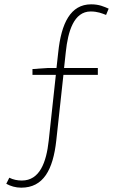

<svg xmlns="http://www.w3.org/2000/svg" viewBox="-20 -759 561 887"><path d="M482 -719C461 -728 439 -739 401 -739C306 -739 263 -652 249 -517L241 -445H202L130 -440V-413H238L205 -109C194 -8 163 75 81 75C60 75 41 71 23 62L9 90C29 101 52 108 78 108C180 108 225 26 240 -110L273 -413H432V-445H276L284 -519C294 -614 321 -706 399 -706C431 -706 452 -697 470 -690Z"/></svg>

Font: Noto Sans T Chinese Thin
Style: Regular
Weight: 100
Designer: Ryoko NISHIZUKA (kana & ideographs); Paul D. Hunt (Latin, Greek & Cyrillic); Wenlong ZHANG (bopomofo); Sandoll Communica
Foundry: Adobe Systems Incorporated
Version: Version 1.000;PS 1;hotconv 1.0.78;makeotf.lib2.5.61930